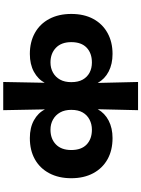

<svg xmlns="http://www.w3.org/2000/svg" viewBox="141 -858 896 1219"><g transform="rotate(90 589.5 -248.0)"><path d="M500 180 505 -85H506Q483 -41 435.5 -15Q388 11 322 11Q246 11 188.5 -21Q131 -53 99.5 -112.5Q68 -172 68 -252Q68 -333 99.5 -391.5Q131 -450 188.5 -482Q246 -514 322 -514Q386 -514 433.5 -489.5Q481 -465 506 -420L500 -676H679L673 -420Q698 -465 745.5 -489.5Q793 -514 856 -514Q934 -514 991 -482Q1048 -450 1079.5 -391Q1111 -332 1111 -252Q1111 -172 1079.5 -112.5Q1048 -53 991 -21Q934 11 856 11Q790 11 743 -15Q696 -41 674 -85L679 180ZM376 -120Q412 -120 440.5 -136Q469 -152 485 -181Q501 -210 501 -252Q501 -296 485 -324.5Q469 -353 441 -368Q413 -383 376 -383Q317 -383 282 -349.5Q247 -316 247 -252Q247 -189 283 -154.5Q319 -120 376 -120ZM803 -120Q861 -120 896.5 -154.5Q932 -189 932 -252Q932 -316 897 -349.5Q862 -383 803 -383Q768 -383 739 -368Q710 -353 693.5 -324.5Q677 -296 677 -252Q677 -210 693.5 -181Q710 -152 738.5 -136Q767 -120 803 -120Z"/></g></svg>

Font: Nunito Sans 7pt Expanded ExtraBold
Style: Regular
Weight: 800
Width: 7
Designer: Vernon Adams
Foundry: Vernon Adams
Version: Version 3.101;gftools[0.9.27]